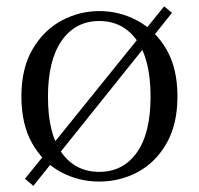

<svg xmlns="http://www.w3.org/2000/svg" viewBox="-20 -566 636 614"><path d="M530.1 -525 86.7 28.3 59.8 5.8 504.8 -545.7ZM297.5 14.6Q231.2 14.6 174.4 -15.9Q117.6 -46.5 83 -107.4Q48.4 -168.3 48.4 -257.8Q48.4 -347.6 84.1 -408.5Q119.7 -469.3 176.7 -500Q233.7 -530.6 297.5 -530.6Q362.2 -530.6 419.2 -500.1Q476.2 -469.5 511.9 -408.7Q547.5 -347.8 547.5 -257.8Q547.5 -168 512.4 -107.2Q477.3 -46.3 420.5 -15.8Q363.7 14.6 297.5 14.6ZM297.5 -16.4Q373.6 -16.4 417.6 -78.2Q461.5 -140.1 461.5 -256.6Q461.5 -375 417.6 -436.9Q373.6 -498.8 297.5 -498.8Q221.3 -498.8 177.4 -436.1Q133.4 -373.4 133.4 -256.6Q133.4 -138.3 177.4 -77.3Q221.3 -16.4 297.5 -16.4Z"/></svg>

Font: Noto Serif HK ExtraLight
Style: Regular
Weight: 200
Designer: Ryoko NISHIZUKA 西塚涼子 (kana & ideographs); Frank Grießhammer (Latin, Greek & Cyrillic); Wenlong ZHANG 张文龙 (bopomofo); San
Foundry: Adobe
Version: Version 2.002-H1;hotconv 1.1.0;makeotfexe 2.6.0